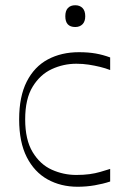

<svg xmlns="http://www.w3.org/2000/svg" viewBox="-20 -696 476 732"><path d="M276 16Q212 16 161.5 -12Q111 -40 82 -97Q53 -154 53 -241Q53 -328 82 -385Q111 -442 162.5 -469.5Q214 -497 281 -497Q317 -497 345 -492Q373 -487 400 -477V-429Q382 -436 361.5 -441Q341 -446 318.5 -449.5Q296 -453 271 -453Q222 -453 177.5 -432.5Q133 -412 104.5 -365.5Q76 -319 76 -241Q76 -163 104.5 -116Q133 -69 177.5 -49Q222 -29 271 -29Q299 -29 321 -32Q343 -35 362 -40.5Q381 -46 400 -52V-4Q373 5 341 10.5Q309 16 276 16ZM267 -593Q229 -593 229 -634Q229 -655 239 -665.5Q249 -676 267 -676Q284 -676 294.5 -665.5Q305 -655 305 -634Q305 -614 294.5 -603.5Q284 -593 267 -593Z"/></svg>

Font: Ojuju Light
Style: Regular
Weight: 300
Designer: Chisaokwu Joboson, Mirko Velimirovic
Foundry: Udi Foundry
Version: Version 1.000